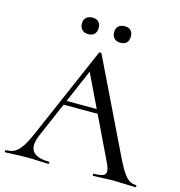

<svg xmlns="http://www.w3.org/2000/svg" viewBox="-121 -905 946 1008"><g transform="rotate(15 352.0 -401.0)"><path d="M230 -344H436L443 -321H215ZM704 0Q685 0 645 -2Q603 -4 585 -4Q562 -4 528 -2Q494 0 477 0Q473 0 473 -6Q473 -12 477 -12Q511 -12 526 -18.5Q541 -25 541 -42Q541 -59 526 -89L311 -536L343 -584L148 -132Q134 -98 134 -76Q134 -44 159 -28Q184 -12 231 -12Q236 -12 236 -6Q236 0 231 0Q213 0 179 -2Q141 -4 113 -4Q87 -4 51 -2Q19 0 -1 0Q-5 0 -5 -6Q-5 -12 -1 -12Q27 -12 46.5 -23Q66 -34 84 -61Q102 -88 125 -141L338 -632Q339 -635 345 -635.5Q351 -636 352 -632L592 -137Q627 -64 650.5 -38Q674 -12 704 -12Q709 -12 709 -6Q709 0 704 0ZM212 -758Q212 -779 224.5 -790.5Q237 -802 259 -802Q280 -802 291.5 -790.5Q303 -779 303 -758Q303 -736 291.5 -724Q280 -712 259 -712Q237 -712 224.5 -724Q212 -736 212 -758ZM387 -758Q387 -779 399.5 -790.5Q412 -802 433 -802Q455 -802 466.5 -790.5Q478 -779 478 -758Q478 -736 466.5 -724Q455 -712 433 -712Q412 -712 399.5 -724Q387 -736 387 -758Z"/></g></svg>

Font: Cormorant Unicase Medium
Style: Regular
Weight: 500
Designer: Christian Thalmann (Catharsis Fonts)
Foundry: Catharsis Fonts
Version: Version 4.000